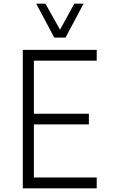

<svg xmlns="http://www.w3.org/2000/svg" viewBox="-20 -1020 622 1040"><path d="M335 -816.4H273.9L176.3 -1000H226.1L305.2 -858.9L382.3 -1000H432.6ZM503.9 -691.4H163.6V-403.8H461.4V-346.2H163.6V-58.6H503.9V0H103.5V-750H503.9Z"/></svg>

Font: Now Alt Light
Style: Regular
Weight: 300
Designer: Alfredo Marco Pradil
Foundry: Alfredo Marco Pradil
Version: Version 1.002;PS 001.002;hotconv 1.0.88;makeotf.lib2.5.64775